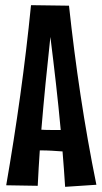

<svg xmlns="http://www.w3.org/2000/svg" viewBox="-20 -719 393 743"><path d="M353 -4C306 -235 272 -466 247 -697L100 -699C77 -466 44 -233 4 -2L126 0C128 -45 131 -91 134 -137H140C167 -137 194 -135 222 -133C226 -87 229 -41 232 4ZM175 -576C190 -456 204 -336 215 -216H183C168 -216 154 -216 140 -217C150 -337 162 -457 175 -576Z"/></svg>

Font: Mouse Memoirs
Style: Regular
Weight: 400
Designer: Astigmatic (AOETI)
Foundry: Astigmatic (AOETI)
Version: Version 1.000